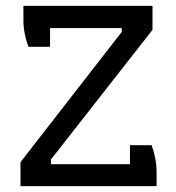

<svg xmlns="http://www.w3.org/2000/svg" viewBox="-20 -636 603 656"><path d="M50 -82 396 -527V-540H151V-476H77Q60 -523 60 -567V-616H501V-534L154 -91V-75H424V-140H498Q515 -93 515 -49V0H50Z"/></svg>

Font: Athiti Medium
Style: Regular
Weight: 500
Designer: CadsonDemak Team
Foundry: CadsonDemak
Version: Version 1.032